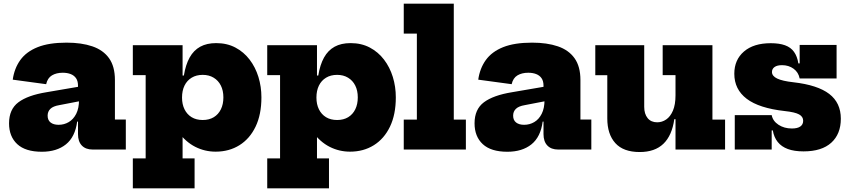

<svg xmlns="http://www.w3.org/2000/svg" viewBox="-20 -810 4598 1040"><path d="M482 0Q444 0 423.2 -21.8Q402.5 -43.5 402.5 -83.5V-191L415 -211L408 -269L402.5 -298.5V-346Q402.5 -371 392 -386.2Q381.5 -401.5 362.8 -408.8Q344 -416 320 -416Q285.5 -416 261.5 -401.8Q237.5 -387.5 230 -354L49 -378.5Q57.5 -439.5 90 -484.8Q122.5 -530 183.8 -554.5Q245 -579 340.5 -579Q421.5 -579 480.2 -559Q539 -539 570.8 -494.5Q602.5 -450 602.5 -376.5V-162.5H661.5V0ZM206.5 12Q118 12 73.5 -29.2Q29 -70.5 29 -142Q29 -218 79.8 -256Q130.5 -294 232 -310.5L430.5 -344.5V-265.5L301 -240.5Q268 -235 253 -220.5Q238 -206 238 -183.5Q238 -159 254 -146.5Q270 -134 297.5 -134Q327.5 -134 352.5 -148.8Q377.5 -163.5 392.8 -193.5Q408 -223.5 408 -269L432 -151.5H398Q387 -68 337 -28Q287 12 206.5 12Z M699.5 210V48H769V-403H699.5V-565H969V-354.5L966 -295V-268L969 -175V48H1034V210ZM1148 11.5Q1089.5 11.5 1038 -14.5Q986.5 -40.5 946.2 -94.8Q906 -149 881.5 -233.5L966 -281.5Q966 -245 979.5 -217.8Q993 -190.5 1018 -175.2Q1043 -160 1078 -160Q1113 -160 1138 -175.2Q1163 -190.5 1176.5 -218Q1190 -245.5 1190 -282.5Q1190 -319.5 1176.2 -346.8Q1162.5 -374 1137.2 -389.2Q1112 -404.5 1078 -404.5Q1043.5 -404.5 1018.2 -389.2Q993 -374 979.5 -346.5Q966 -319 966 -281.5L952 -401H976Q985.5 -459.5 1007.2 -498.5Q1029 -537.5 1064.5 -557Q1100 -576.5 1151 -576.5Q1209.5 -576.5 1255 -552.5Q1300.5 -528.5 1332 -487.2Q1363.5 -446 1379.8 -393.2Q1396 -340.5 1396 -282.5Q1396 -190 1364.5 -124.2Q1333 -58.5 1277 -23.5Q1221 11.5 1148 11.5Z M1427.5 210V48H1497V-403H1427.5V-565H1697V-354.5L1694 -295V-268L1697 -175V48H1762V210ZM1876 11.5Q1817.5 11.5 1766 -14.5Q1714.5 -40.5 1674.2 -94.8Q1634 -149 1609.5 -233.5L1694 -281.5Q1694 -245 1707.5 -217.8Q1721 -190.5 1746 -175.2Q1771 -160 1806 -160Q1841 -160 1866 -175.2Q1891 -190.5 1904.5 -218Q1918 -245.5 1918 -282.5Q1918 -319.5 1904.2 -346.8Q1890.5 -374 1865.2 -389.2Q1840 -404.5 1806 -404.5Q1771.5 -404.5 1746.2 -389.2Q1721 -374 1707.5 -346.5Q1694 -319 1694 -281.5L1680 -401H1704Q1713.5 -459.5 1735.2 -498.5Q1757 -537.5 1792.5 -557Q1828 -576.5 1879 -576.5Q1937.5 -576.5 1983 -552.5Q2028.5 -528.5 2060 -487.2Q2091.5 -446 2107.8 -393.2Q2124 -340.5 2124 -282.5Q2124 -190 2092.5 -124.2Q2061 -58.5 2005 -23.5Q1949 11.5 1876 11.5Z M2438 -162H2503.5V0H2167V-162H2238V-628H2167V-790H2438Z M3003.5 0Q2965.5 0 2944.8 -21.8Q2924 -43.5 2924 -83.5V-191L2936.5 -211L2929.5 -269L2924 -298.5V-346Q2924 -371 2913.5 -386.2Q2903 -401.5 2884.2 -408.8Q2865.5 -416 2841.5 -416Q2807 -416 2783 -401.8Q2759 -387.5 2751.5 -354L2570.5 -378.5Q2579 -439.5 2611.5 -484.8Q2644 -530 2705.2 -554.5Q2766.5 -579 2862 -579Q2943 -579 3001.8 -559Q3060.5 -539 3092.2 -494.5Q3124 -450 3124 -376.5V-162.5H3183V0ZM2728 12Q2639.5 12 2595 -29.2Q2550.5 -70.5 2550.5 -142Q2550.5 -218 2601.2 -256Q2652 -294 2753.5 -310.5L2952 -344.5V-265.5L2822.5 -240.5Q2789.5 -235 2774.5 -220.5Q2759.5 -206 2759.5 -183.5Q2759.5 -159 2775.5 -146.5Q2791.5 -134 2819 -134Q2849 -134 2874 -148.8Q2899 -163.5 2914.2 -193.5Q2929.5 -223.5 2929.5 -269L2953.5 -151.5H2919.5Q2908.5 -68 2858.5 -28Q2808.5 12 2728 12Z M3639 -403H3569.5V-565H3839V-162H3907.5V0H3639ZM3469.5 -565V-231Q3469.5 -193 3488 -170.2Q3506.5 -147.5 3540 -147.5Q3566 -147.5 3588.5 -162.8Q3611 -178 3625 -210.5Q3639 -243 3639 -294L3668.5 -164.5H3632.5Q3620 -76 3573.5 -31.2Q3527 13.5 3445 13.5Q3356.5 13.5 3313 -34.8Q3269.5 -83 3269.5 -168.5V-402.5H3204.5V-565Z M4332.5 10Q4282 10 4247.5 -2.8Q4213 -15.5 4192.8 -40.8Q4172.5 -66 4166 -103.5H4143L4160 -186.5Q4166 -154.5 4196.8 -134.2Q4227.5 -114 4269.5 -114Q4299.5 -114 4315 -124.8Q4330.5 -135.5 4330.5 -156Q4330.5 -178 4308.5 -190.2Q4286.5 -202.5 4230.5 -208.5Q4091.5 -224 4024.5 -275Q3957.5 -326 3957.5 -410.5Q3957.5 -486 4009.8 -531Q4062 -576 4155 -576Q4201 -576 4232.2 -564.8Q4263.5 -553.5 4281 -529Q4298.5 -504.5 4304.5 -466.5H4327.5L4311.5 -385Q4305 -418.5 4278.5 -437.8Q4252 -457 4216 -457Q4189.5 -457 4175.5 -447Q4161.5 -437 4161.5 -420Q4161.5 -398 4189.8 -384.5Q4218 -371 4277 -364.5Q4409 -349.5 4471.8 -301.2Q4534.5 -253 4534.5 -167Q4534.5 -84 4482.8 -37Q4431 10 4332.5 10ZM3960 0V-186.5H4160V0ZM4311.5 -385V-566.5H4511.5V-385Z"/></svg>

Font: Hepta Slab ExtraLight ExtraBold
Style: Regular
Weight: 800
Version: Version 1.102